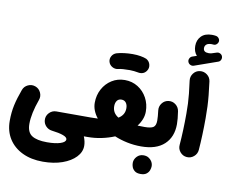

<svg xmlns="http://www.w3.org/2000/svg" viewBox="-124 -1131 1931 1624"><g transform="rotate(10 842.0 -319.5)"><path d="M8.3 41Q8.3 -32.2 22 -94.5Q35.6 -156.7 64 -233.4Q75.7 -265.6 107.4 -280.3Q139.2 -294.9 171.4 -283.2Q203.6 -271.5 218.3 -239.7Q232.9 -208 221.2 -175.8Q176.3 -51.3 176.3 36.6Q176.3 109.4 219.2 137.2Q262.2 165 349.1 165Q421.4 165 464.4 150.6Q507.3 136.2 507.3 113.3Q507.3 94.7 472.4 81.8Q437.5 68.8 372.6 61Q343.3 57.1 322.5 35.6Q301.8 14.2 299.3 -15.6Q296.4 -51.8 321.5 -78.6Q346.7 -105.5 382.8 -105.5H678.7Q713.4 -105.5 737.5 -81.1Q761.7 -56.6 761.7 -22Q761.7 12.2 737.5 36.9Q713.4 61.5 678.7 61.5H648.4Q665.5 104 665.5 140.6Q665.5 193.8 624 237.5Q582.5 281.2 509.8 307.1Q437 333 342.8 333Q242.7 333 167.2 296.9Q91.8 260.7 50 195.1Q8.3 129.4 8.3 41Z M595.2 -22Q595.2 -56.6 619.9 -81.1Q644.5 -105.5 678.7 -105.5Q710.9 -105.5 738.8 -106.9Q715.3 -136.2 702.6 -168.5Q689.9 -200.7 689.9 -234.4Q689.9 -299.3 718.5 -352.3Q747.1 -405.3 796.6 -436.5Q846.2 -467.8 908.7 -467.8Q971.2 -467.8 1021 -436.5Q1070.8 -405.3 1099.6 -352.3Q1128.4 -299.3 1128.4 -234.4Q1128.4 -200.7 1115.7 -168.5Q1103 -136.2 1080.1 -106.9Q1107.4 -105.5 1139.2 -105.5H1139.6Q1174.3 -105.5 1198.5 -81.1Q1222.7 -56.6 1222.7 -22Q1222.7 12.2 1198.5 36.9Q1174.3 61.5 1139.6 61.5H1139.2Q1077.6 61.5 1019.3 49.3Q960.9 37.1 909.7 15.6Q857.9 37.1 799.3 49.3Q740.7 61.5 678.7 61.5Q644.5 61.5 619.9 36.9Q595.2 12.2 595.2 -22ZM856.9 -234.4Q856.9 -176.3 909.2 -145Q961.4 -176.3 961.4 -234.4Q961.4 -263.2 947.8 -281.5Q934.1 -299.8 908.7 -299.8Q883.3 -299.8 870.1 -281.5Q856.9 -263.2 856.9 -234.4ZM752.9 -596.2Q745.6 -622.1 758.8 -645.8Q772 -669.4 798.8 -678.2Q826.7 -686.5 862.8 -690.9Q898.9 -695.3 934.6 -695.3Q972.7 -695.3 1003.2 -689.9Q1033.7 -684.6 1054.7 -675.8Q1081.5 -660.6 1088.6 -631.3Q1095.7 -602.1 1078.6 -577.6Q1064.9 -558.1 1045.7 -552Q1026.4 -545.9 1005.4 -550.3Q991.2 -553.2 971.4 -555.4Q951.7 -557.6 934.6 -557.6Q901.9 -557.6 876.5 -555.7Q851.1 -553.7 835.4 -549.8Q809.6 -543 785.2 -556.6Q760.7 -570.3 752.9 -596.2Z M1056.2 -22Q1056.2 -56.6 1080.8 -81.1Q1105.5 -105.5 1139.6 -105.5Q1194.8 -105.5 1215.8 -120.1Q1236.8 -134.8 1236.8 -177.2Q1236.8 -193.8 1235.1 -215.3Q1233.4 -236.8 1230 -263.7Q1226.1 -297.9 1247.1 -325.4Q1268.1 -353 1302.2 -357.4Q1336.4 -361.8 1363.5 -340.8Q1390.6 -319.8 1396 -285.6Q1406.2 -220.2 1406.2 -176.3Q1406.2 -65.9 1337.6 -2.2Q1269 61.5 1139.6 61.5Q1105.5 61.5 1080.8 36.9Q1056.2 12.2 1056.2 -22ZM1094.7 210.9Q1094.7 180.2 1117.4 156Q1140.1 131.8 1174.3 131.8Q1199.7 131.8 1217.3 142.6Q1234.9 153.3 1244.6 168.9Q1257.3 189 1257.3 210.9Q1257.3 226.6 1250.5 245.6Q1243.7 264.6 1225.8 278.3Q1208 292 1175.8 292Q1142.6 292 1125.2 278.1Q1107.9 264.2 1101.1 246.1Q1094.7 229 1094.7 210.9Z M1410.2 -712.4Q1404.8 -726.6 1412.1 -741.9Q1419.4 -757.3 1434.6 -762.2L1471.7 -774.9Q1443.4 -806.2 1443.4 -856Q1443.4 -906.2 1475.3 -939.2Q1507.3 -972.2 1567.4 -972.2Q1585 -972.2 1599.6 -969.7Q1615.7 -967.3 1625.7 -954.8Q1635.7 -942.4 1634.3 -927.7Q1632.3 -912.6 1619.9 -901.6Q1607.4 -890.6 1591.8 -893.1Q1585 -894 1578.6 -894Q1547.4 -894 1533.4 -881.8Q1519.5 -869.6 1519.5 -850.6Q1519.5 -814.5 1565.4 -814.5Q1577.1 -814.5 1589.6 -817.4Q1602.1 -820.3 1632.8 -831.1Q1648.9 -836.4 1664.1 -827.9Q1679.2 -819.3 1682.6 -803.2Q1686 -788.6 1678.7 -775.1Q1671.4 -761.7 1658.2 -757.8L1460 -688Q1445.3 -683.1 1430.4 -690.2Q1415.5 -697.3 1410.2 -712.4ZM1447.8 -558.1Q1443.4 -592.3 1464.4 -620.1Q1485.4 -647.9 1519.5 -652.3Q1553.7 -656.7 1581.5 -635.7Q1609.4 -614.7 1613.8 -580.6Q1622.6 -514.6 1627.4 -464.8Q1632.3 -415 1634.3 -369.1Q1636.2 -323.2 1636.2 -268.6Q1636.2 -196.3 1633.5 -125Q1630.9 -53.7 1626 6.3Q1623 40.5 1596.4 63.2Q1569.8 85.9 1535.2 83Q1501 80.1 1478.5 53.5Q1456.1 26.9 1459 -7.3Q1463.9 -67.9 1466.6 -137.9Q1469.2 -208 1469.2 -277.3Q1469.2 -325.2 1467.5 -364.3Q1465.8 -403.3 1461.2 -448.2Q1456.5 -493.2 1447.8 -558.1Z"/></g></svg>

Font: Mikhak-FD Black
Style: Regular
Weight: 900
Designer: Amin Abedi
Version: Version 3.2